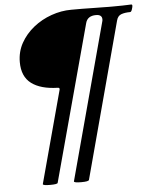

<svg xmlns="http://www.w3.org/2000/svg" viewBox="-58 -759 753 953"><g transform="rotate(-5 318.5 -282.5)"><path d="M153 146Q117 146 117 139L241 -321Q243 -331 233 -331Q148 -333 102 -367.5Q56 -402 56 -474Q56 -526 80 -569Q104 -612 144 -644Q184 -676 233.5 -693.5Q283 -711 333 -711Q359 -711 387.5 -711Q416 -711 449 -710Q471 -710 488 -709.5Q505 -709 518 -709Q531 -709 539 -709Q565 -709 588.5 -709.5Q612 -710 632 -711Q637 -711 637 -704Q637 -699 633 -686.5Q629 -674 623 -674Q597 -674 579 -667.5Q561 -661 555 -638L347 138Q345 146 308 146Q272 146 272 139L481 -638Q482 -641 482.5 -644Q483 -647 483 -650Q483 -674 453 -674Q410 -674 401 -638L191 139Q190 146 153 146Z"/></g></svg>

Font: Junicode VF
Style: Italic
Weight: 400
Italic angle: -11°
Designer: Peter S. Baker
Version: Version 2.209